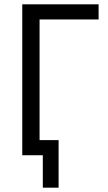

<svg xmlns="http://www.w3.org/2000/svg" viewBox="-20 -718 501 888"><path d="M83 0V-698H436V-628H163V-70H251V150H178V0Z"/></svg>

Font: IBM Plex Sans Condensed
Style: Regular
Weight: 400
Width: 3
Designer: Mike Abbink, Paul van der Laan, Pieter van Rosmalen
Foundry: Bold Monday
Version: Version 3.201